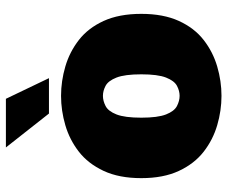

<svg xmlns="http://www.w3.org/2000/svg" viewBox="-80 -679 771 651"><g transform="rotate(-90 305.5 -353.5)"><path d="M306 12Q256 12 206.5 -2.5Q157 -17 116.5 -48.5Q76 -80 51.5 -132.5Q27 -185 27 -260Q27 -335 51.5 -387.5Q76 -440 116.5 -471.5Q157 -503 206.5 -517.5Q256 -532 306 -532Q356 -532 405.5 -517.5Q455 -503 495.5 -471.5Q536 -440 560 -387.5Q584 -335 584 -260Q584 -185 560 -132.5Q536 -80 495.5 -48.5Q455 -17 405.5 -2.5Q356 12 306 12ZM306 -130Q323 -130 340 -139Q357 -148 368 -176Q379 -204 379 -260Q379 -316 368 -344Q357 -372 340 -381Q323 -390 306 -390Q289 -390 271.5 -381Q254 -372 243 -344Q232 -316 232 -260Q232 -204 243 -176Q254 -148 271.5 -139Q289 -130 306 -130ZM246 -573 131 -719H296L366 -573Z"/></g></svg>

Font: Murecho Black
Style: Regular
Weight: 900
Designer: Neil Summerour
Foundry: Positype
Version: Version 1.010; ttfautohint (v1.8.3)